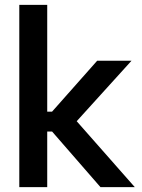

<svg xmlns="http://www.w3.org/2000/svg" viewBox="-20 -772 584 792"><path d="M59.6 -752H174.8V-311.5H194.8L380.9 -521.5H522.5L296.4 -272L536.1 0H394.5L194.8 -229.5H174.8V0H59.6Z"/></svg>

Font: Reddit Sans Strawberry SemiBold
Style: Regular
Weight: 600
Designer: Stephen Hutchings
Foundry: Reddit
Version: Version 1.013